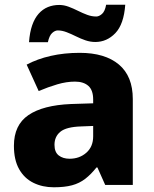

<svg xmlns="http://www.w3.org/2000/svg" viewBox="-20 -784 653 814"><path d="M318 -560Q425 -560 484 -510.5Q543 -461 543 -364V0H426L393 -74H389Q366 -45 341.5 -26Q317 -7 285.5 1.5Q254 10 208 10Q160 10 121.5 -9Q83 -28 61 -67Q39 -106 39 -166Q39 -254 100.5 -296Q162 -338 281 -343L375 -346V-362Q375 -402 354.5 -420Q334 -438 298 -438Q262 -438 223 -426.5Q184 -415 144 -398L93 -510Q138 -534 195 -547Q252 -560 318 -560ZM324 -248Q261 -246 236 -225.5Q211 -205 211 -170Q211 -139 229 -125Q247 -111 275 -111Q317 -111 346 -136.5Q375 -162 375 -206V-250ZM103 -605Q106 -647 116.5 -677Q127 -707 144 -726Q161 -745 183 -754Q205 -763 231 -763Q251 -763 271 -755.5Q291 -748 311 -738Q331 -728 350 -721Q369 -714 388 -714Q400 -714 412.5 -725Q425 -736 430 -764H511Q505 -681 469 -643.5Q433 -606 384 -606Q363 -606 342.5 -613Q322 -620 302 -630Q282 -640 262.5 -647.5Q243 -655 225 -655Q213 -655 201 -644Q189 -633 183 -605Z"/></svg>

Font: Noto Sans Hebrew ExtraBold
Style: Regular
Weight: 800
Designer: Monotype Design Team
Foundry: Monotype Imaging Inc.
Version: Version 2.003